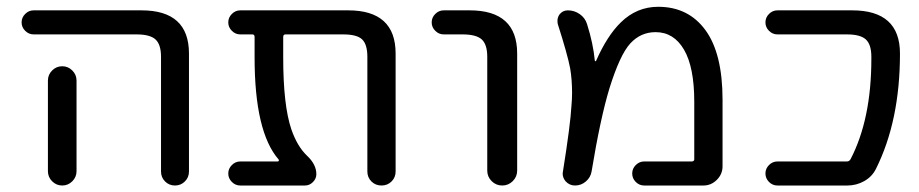

<svg xmlns="http://www.w3.org/2000/svg" viewBox="-20 -578 2763 577"><path d="M81.1 -474.6Q66.4 -474.6 55.7 -485.4Q44.9 -496.1 44.9 -510.7Q44.9 -525.4 55.7 -536.1Q66.4 -546.9 81.1 -546.9H405.3Q547.9 -546.9 547.9 -417V-62.5Q547.9 -44.9 535.6 -32.7Q523.4 -20.5 505.9 -20.5Q488.3 -20.5 476.1 -32.7Q463.9 -44.9 463.9 -62.5V-407.2Q463.9 -444.3 447.3 -459.5Q430.7 -474.6 390.6 -474.6ZM210 -335.9V-99.6V-63.5Q210 -45.9 197.3 -33.2Q184.6 -20.5 167 -20.5Q149.4 -20.5 136.7 -33.2Q124 -45.9 124 -63.5V-99.6V-335.9Q124 -353.5 136.7 -366.2Q149.4 -378.9 167 -378.9Q184.6 -378.9 197.3 -366.2Q210 -353.5 210 -335.9Z M1168.9 -62.5Q1168.9 -44.9 1156.7 -32.7Q1144.5 -20.5 1126.5 -20.5Q1108.4 -20.5 1096.2 -32.7Q1084 -44.9 1084 -62.5V-407.2Q1084 -444.3 1068.4 -459.5Q1052.7 -474.6 1011.7 -474.6H837.9Q831.1 -474.6 831.1 -466.8V-405.3Q831.1 -261.7 855.5 -189.5Q873 -138.7 902.3 -110.4Q930.7 -84 930.7 -54.7Q930.7 -41 920.4 -30.8Q910.2 -20.5 896.5 -20.5H702.1Q687.5 -20.5 676.8 -31.2Q666 -42 666 -56.6Q666 -71.3 676.8 -82Q687.5 -92.8 702.1 -92.8H814.5Q817.4 -92.8 817.9 -94.7Q818.4 -96.7 817.4 -98.6Q745.1 -181.6 745.1 -405.3V-466.8Q745.1 -474.6 738.3 -474.6H702.1Q687.5 -474.6 676.8 -485.4Q666 -496.1 666 -510.7Q666 -525.4 676.8 -536.1Q687.5 -546.9 702.1 -546.9H1026.4Q1168.9 -546.9 1168.9 -417Z M1313.5 -474.6Q1298.8 -474.6 1288.1 -485.4Q1277.3 -496.1 1277.3 -510.7Q1277.3 -525.4 1288.1 -536.1Q1298.8 -546.9 1313.5 -546.9H1391.6Q1534.2 -546.9 1534.2 -417V-65.4Q1534.2 -46.9 1521 -33.7Q1507.8 -20.5 1489.3 -20.5Q1470.7 -20.5 1457.5 -33.7Q1444.3 -46.9 1444.3 -65.4V-407.2Q1444.3 -444.3 1427.7 -459.5Q1411.1 -474.6 1370.1 -474.6Z M1916 -20.5Q1901.4 -20.5 1890.6 -31.2Q1879.9 -42 1879.9 -56.6Q1879.9 -71.3 1890.6 -82Q1901.4 -92.8 1916 -92.8H2058.6Q2066.4 -92.8 2066.4 -99.6V-272.5Q2066.4 -376 2035.6 -428.7Q2004.9 -481.4 1950.2 -481.4Q1905.3 -481.4 1874 -447.3Q1842.8 -413.1 1811.5 -312.5Q1784.2 -222.7 1757.8 -62.5Q1754.9 -44.9 1740.7 -32.7Q1726.6 -20.5 1708 -20.5Q1691.4 -20.5 1679.7 -33.2Q1670.9 -43.9 1670.9 -56.6Q1670.9 -59.6 1671.9 -63.5Q1694.3 -204.1 1697.3 -259.8Q1699.2 -280.3 1699.2 -298.8Q1699.2 -338.9 1693.4 -373Q1685.5 -414.1 1656.2 -505.9Q1655.3 -510.7 1655.3 -515.6Q1655.3 -525.4 1661.1 -534.2Q1670.9 -546.9 1686.5 -546.9Q1706.1 -546.9 1722.2 -535.6Q1738.3 -524.4 1744.1 -505.9Q1762.7 -447.3 1767.6 -395.5Q1767.6 -394.5 1769 -394Q1770.5 -393.6 1771.5 -395.5Q1804.7 -470.7 1845.7 -510.7Q1893.6 -557.6 1958 -557.6Q2048.8 -557.6 2100.1 -487.3Q2151.4 -417 2151.4 -278.3V-78.1Q2151.4 -54.7 2134.3 -37.6Q2117.2 -20.5 2093.8 -20.5Z M2541 -546.9Q2684.6 -546.9 2684.6 -417Q2684.6 -214.8 2612.3 -70.3Q2600.6 -46.9 2577.1 -33.7Q2553.7 -20.5 2526.4 -20.5H2316.4Q2301.8 -20.5 2291 -31.2Q2280.3 -42 2280.3 -56.6Q2280.3 -71.3 2291 -82Q2301.8 -92.8 2316.4 -92.8H2525.4Q2532.2 -92.8 2536.1 -99.6Q2598.6 -219.7 2598.6 -401.4Q2598.6 -404.3 2598.6 -407.2Q2598.6 -444.3 2582 -459.5Q2565.4 -474.6 2525.4 -474.6H2316.4Q2301.8 -474.6 2291 -485.4Q2280.3 -496.1 2280.3 -510.7Q2280.3 -525.4 2291 -536.1Q2301.8 -546.9 2316.4 -546.9Z"/></svg>

Font: Gen Jyuu Gothic Regular
Style: Regular
Weight: 400
Designer: [Source Han Sans]
Ryoko NISHIZUKA  (kana & ideographs); Paul D. Hunt (Latin, Greek & Cyrillic); Wenlong ZHANG  (bopomofo
Version: Version 1.002.20150607